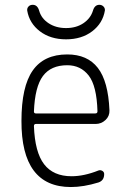

<svg xmlns="http://www.w3.org/2000/svg" viewBox="-20 -752 540 782"><path d="M253.9 -486.3Q187.5 -486.3 154.8 -442.4Q122.1 -398.4 118.2 -297.9Q118.2 -290 126 -290H368.2Q377 -290 377 -298.8Q374 -402.3 341.3 -444.3Q308.6 -486.3 253.9 -486.3ZM268.6 9.8Q66.4 9.8 67.4 -259.8Q67.4 -399.4 113.3 -464.8Q159.2 -530.3 253.9 -530.3Q335.9 -530.3 378.4 -475.6Q420.9 -420.9 425.8 -302.7Q426.8 -279.3 409.7 -263.2Q392.6 -247.1 369.1 -247.1H126Q118.2 -247.1 118.2 -238.3Q122.1 -131.8 159.7 -83Q197.3 -34.2 271.5 -34.2Q322.3 -34.2 380.9 -57.6Q388.7 -60.5 396.5 -56.2Q404.3 -51.8 404.3 -43Q404.3 -16.6 380.9 -8.8Q320.3 9.8 268.6 9.8ZM384.8 -732.4Q394.5 -732.4 401.4 -725.6Q408.2 -718.8 407.2 -709Q398.4 -657.2 355.5 -624.5Q312.5 -591.8 249 -591.8Q185.5 -591.8 142.6 -624.5Q99.6 -657.2 90.8 -709Q89.8 -718.8 96.2 -725.6Q102.5 -732.4 113.3 -732.4Q132.8 -732.4 139.6 -708Q148.4 -676.8 178.2 -657.2Q208 -637.7 249 -637.7Q290 -637.7 319.3 -657.2Q348.6 -676.8 358.4 -708Q365.2 -732.4 384.8 -732.4Z"/></svg>

Font: Rounded Mgen+ 1m light
Style: Regular
Weight: 200
Designer: [Source Han Sans]
Ryoko NISHIZUKA  (kana & ideographs); Paul D. Hunt (Latin, Greek & Cyrillic); Wenlong ZHANG  (bopomofo
Version: Version 1.059.20150602